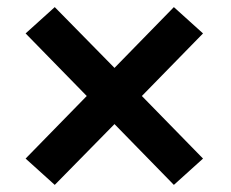

<svg xmlns="http://www.w3.org/2000/svg" viewBox="-20 -619 651 540"><path d="M302 -270 134 -99 52 -173 224 -349 52 -525 134 -599 302 -428 469 -599 551 -525 379 -349 551 -173 469 -99Z"/></svg>

Font: Maitree Semibold
Style: Regular
Weight: 600
Designer: CadsonDemak Team
Foundry: CadsonDemak
Version: Version 1.010